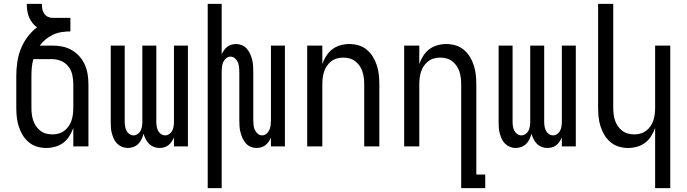

<svg xmlns="http://www.w3.org/2000/svg" viewBox="-20 -755 3540 990"><path d="M219 8Q194 8 170.5 1Q147 -6 128 -22Q109 -38 96.5 -59Q84 -80 76.5 -103.5Q69 -127 66.5 -151.5Q64 -176 64 -200V-363Q64 -398 69 -433.5Q74 -469 87 -502Q100 -535 121.5 -564Q143 -593 171 -614Q157 -624 146.5 -637.5Q136 -651 129.5 -667Q123 -683 120.5 -700.5Q118 -718 118 -735H196Q196 -722 198 -709.5Q200 -697 207 -686Q214 -675 225.5 -669Q237 -663 250 -663H343V-593Q320 -593 297.5 -589.5Q275 -586 254.5 -576.5Q234 -567 216 -552.5Q198 -538 185 -520H250Q276 -520 301.5 -515Q327 -510 349.5 -497Q372 -484 389.5 -464.5Q407 -445 417.5 -421Q428 -397 432 -371.5Q436 -346 436 -320V0H358V-95Q350 -73 337.5 -53Q325 -33 306.5 -19Q288 -5 265 1.5Q242 8 219 8ZM250 -62Q267 -62 283 -66.5Q299 -71 312 -81Q325 -91 334.5 -105Q344 -119 349 -134.5Q354 -150 356 -166.5Q358 -183 358 -200V-320Q358 -344 353 -368Q348 -392 333.5 -411Q319 -430 296.5 -440Q274 -450 250 -450H152Q146 -429 144 -407Q142 -385 142 -363V-200Q142 -183 144 -166.5Q146 -150 151 -134.5Q156 -119 165.5 -105Q175 -91 188 -81Q201 -71 217 -66.5Q233 -62 250 -62Z M639 8Q624 8 610 2.5Q596 -3 585 -13.5Q574 -24 567.5 -38Q561 -52 557 -66.5Q553 -81 552 -96Q551 -111 551 -126V-520H623V-126Q623 -115 625 -103Q627 -91 632 -81Q637 -71 647 -64Q657 -57 668 -57Q680 -57 690 -64Q700 -71 705 -81Q710 -91 712 -103Q714 -115 714 -126V-520H786V-126Q786 -115 788 -103Q790 -91 795 -81Q800 -71 810 -64Q820 -57 832 -57Q843 -57 853 -64Q863 -71 868 -81Q873 -91 875 -103Q877 -115 877 -126V-520H949V0H877V-46Q872 -35 865 -24.5Q858 -14 848.5 -6.5Q839 1 827 4.5Q815 8 802 8Q787 8 773 2.5Q759 -3 748.5 -13.5Q738 -24 731 -38Q724 -52 720 -66Q717 -52 710.5 -38Q704 -24 693.5 -13.5Q683 -3 668.5 2.5Q654 8 639 8Z M1051 215V-735H1123V-475Q1128 -486 1135 -496Q1142 -506 1151.5 -513.5Q1161 -521 1173 -524.5Q1185 -528 1197 -528Q1213 -528 1227.5 -522Q1242 -516 1252.5 -504Q1263 -492 1269.5 -477.5Q1276 -463 1280 -447.5Q1284 -432 1285 -416.5Q1286 -401 1286 -385V-135Q1286 -122 1287.5 -109.5Q1289 -97 1294 -85.5Q1299 -74 1309 -65.5Q1319 -57 1332 -57Q1344 -57 1354 -65.5Q1364 -74 1369 -85.5Q1374 -97 1375.5 -109.5Q1377 -122 1377 -135V-520H1449V0H1377V-45Q1372 -34 1365 -24Q1358 -14 1348.5 -6.5Q1339 1 1327 4.5Q1315 8 1303 8Q1287 8 1272.5 2Q1258 -4 1247.5 -16Q1237 -28 1230.5 -42.5Q1224 -57 1220 -72.5Q1216 -88 1215 -103.5Q1214 -119 1214 -135V-385Q1214 -398 1212.5 -410.5Q1211 -423 1206 -434.5Q1201 -446 1191 -454.5Q1181 -463 1168 -463Q1156 -463 1146 -454.5Q1136 -446 1131 -434.5Q1126 -423 1124.5 -410.5Q1123 -398 1123 -385V215Z M1564 0V-520H1642V-425Q1650 -447 1662.5 -467Q1675 -487 1693.5 -501Q1712 -515 1735 -521.5Q1758 -528 1781 -528Q1806 -528 1829.5 -521Q1853 -514 1872 -498Q1891 -482 1903.5 -461Q1916 -440 1923.5 -416.5Q1931 -393 1933.5 -368.5Q1936 -344 1936 -320V0H1858V-320Q1858 -337 1856 -353.5Q1854 -370 1849 -385.5Q1844 -401 1834.5 -415Q1825 -429 1812 -439Q1799 -449 1783 -453.5Q1767 -458 1750 -458Q1733 -458 1717 -453.5Q1701 -449 1688 -439Q1675 -429 1665.5 -415Q1656 -401 1651 -385.5Q1646 -370 1644 -353.5Q1642 -337 1642 -320V0Z M2358 215V-320Q2358 -337 2356 -353.5Q2354 -370 2349 -385.5Q2344 -401 2334.5 -415Q2325 -429 2312 -439Q2299 -449 2283 -453.5Q2267 -458 2250 -458Q2233 -458 2217 -453.5Q2201 -449 2188 -439Q2175 -429 2165.5 -415Q2156 -401 2151 -385.5Q2146 -370 2144 -353.5Q2142 -337 2142 -320V0H2064V-520H2142V-425Q2150 -447 2162.5 -467Q2175 -487 2193.5 -501Q2212 -515 2235 -521.5Q2258 -528 2281 -528Q2306 -528 2329.5 -521Q2353 -514 2372 -498Q2391 -482 2403.5 -461Q2416 -440 2423.5 -416.5Q2431 -393 2433.5 -368.5Q2436 -344 2436 -320V145H2482V215Z M2639 8Q2624 8 2610 2.5Q2596 -3 2585 -13.5Q2574 -24 2567.5 -38Q2561 -52 2557 -66.5Q2553 -81 2552 -96Q2551 -111 2551 -126V-520H2623V-126Q2623 -115 2625 -103Q2627 -91 2632 -81Q2637 -71 2647 -64Q2657 -57 2668 -57Q2680 -57 2690 -64Q2700 -71 2705 -81Q2710 -91 2712 -103Q2714 -115 2714 -126V-520H2786V-126Q2786 -115 2788 -103Q2790 -91 2795 -81Q2800 -71 2810 -64Q2820 -57 2832 -57Q2843 -57 2853 -64Q2863 -71 2868 -81Q2873 -91 2875 -103Q2877 -115 2877 -126V-520H2949V0H2877V-46Q2872 -35 2865 -24.5Q2858 -14 2848.5 -6.5Q2839 1 2827 4.5Q2815 8 2802 8Q2787 8 2773 2.5Q2759 -3 2748.5 -13.5Q2738 -24 2731 -38Q2724 -52 2720 -66Q2717 -52 2710.5 -38Q2704 -24 2693.5 -13.5Q2683 -3 2668.5 2.5Q2654 8 2639 8Z M3358 215V-95Q3350 -73 3337.5 -53Q3325 -33 3306.5 -19Q3288 -5 3265 1.5Q3242 8 3219 8Q3194 8 3170.5 1Q3147 -6 3128 -22Q3109 -38 3096.5 -59Q3084 -80 3076.5 -103.5Q3069 -127 3066.5 -151.5Q3064 -176 3064 -200V-735H3142V-200Q3142 -183 3144 -166.5Q3146 -150 3151 -134.5Q3156 -119 3165.5 -105Q3175 -91 3188 -81Q3201 -71 3217 -66.5Q3233 -62 3250 -62Q3267 -62 3283 -66.5Q3299 -71 3312 -81Q3325 -91 3334.5 -105Q3344 -119 3349 -134.5Q3354 -150 3356 -166.5Q3358 -183 3358 -200V-520H3436V215Z"/></svg>

Font: HulyMono
Style: Regular
Weight: 400
Monospace: yes
Designer: Belleve Invis
Foundry: Belleve Invis
Version: Version 33.2.5; ttfautohint (v1.8.4)